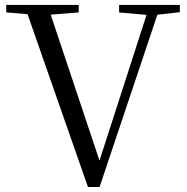

<svg xmlns="http://www.w3.org/2000/svg" viewBox="-20 -748 754 775"><path d="M335 6.7 78.1 -728H171.6L391.2 -70.9H372.8L377 -85.6L584.4 -728H628.4L382 6.7ZM5.2 -698V-728H297.6V-697.8L157.9 -686.9H136.9ZM460.8 -697.8V-728H706V-698.8L598.5 -686.9H581.9Z"/></svg>

Font: Noto Serif SC ExtraLight
Style: Regular
Weight: 200
Designer: Ryoko NISHIZUKA 西塚涼子 (kana & ideographs); Frank Grießhammer (Latin, Greek & Cyrillic); Wenlong ZHANG 张文龙 (bopomofo); San
Foundry: Adobe
Version: Version 2.002-H1;hotconv 1.1.0;makeotfexe 2.6.0